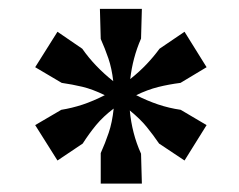

<svg xmlns="http://www.w3.org/2000/svg" viewBox="-20 -641 551 442"><path d="M211.9 -218.3V-288.6Q222.2 -311.5 230.2 -335.2Q238.3 -358.9 241.7 -391.1Q217.8 -373 201.4 -353.3Q185.1 -333.5 170.4 -310.5L112.3 -271.5L61 -353L121.1 -388.2Q145.5 -392.1 169.9 -400.1Q194.3 -408.2 221.2 -421.9Q193.4 -435.5 169.7 -441.2Q146 -446.8 122.1 -450.2L61 -486.3L112.3 -567.9L169.4 -528.8Q184.1 -507.8 201.9 -489.3Q219.7 -470.7 240.7 -454.1Q237.3 -483.9 229.5 -506.6Q221.7 -529.3 211.9 -551.3L210 -620.6H306.6L304.7 -552.2Q294.9 -529.8 288.8 -506.8Q282.7 -483.9 279.8 -459Q301.3 -476.1 317.6 -493.4Q334 -510.7 347.2 -528.8L404.8 -567.9L455.6 -486.3L395.5 -450.2Q368.7 -446.8 344.2 -440.7Q319.8 -434.6 293.5 -421.9Q318.4 -409.2 343.8 -400.6Q369.1 -392.1 396 -388.2L455.6 -353L404.8 -271.5L346.2 -310.5Q332.5 -330.6 317.6 -348.9Q302.7 -367.2 278.8 -386.7Q281.2 -360.4 287.6 -335.7Q293.9 -311 304.7 -287.1L306.6 -218.3Z"/></svg>

Font: Kameron
Style: Regular
Weight: 400
Designer: Vernon Adams
Foundry: Vernon Adams
Version: Version 1.100